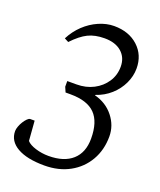

<svg xmlns="http://www.w3.org/2000/svg" viewBox="-127 -740 691 830"><g transform="rotate(20 218.5 -325.0)"><path d="M176 10Q96 10 51.5 -15.5Q7 -41 7 -87Q7 -96 11.5 -108.5Q16 -121 23 -132Q30 -143 37.5 -150.5Q45 -158 51 -158H71L78 -67Q90 -53 119 -44Q148 -35 179 -35Q250 -35 288.5 -69.5Q327 -104 327 -168Q327 -245 291 -281.5Q255 -318 178 -318H155L145 -341V-367H187Q231 -367 265.5 -385Q300 -403 320.5 -434Q341 -465 341 -504Q341 -546 312.5 -571Q284 -596 234 -596Q190 -596 158.5 -580.5Q127 -565 91 -527L72 -537Q91 -574 120 -601.5Q149 -629 184.5 -644.5Q220 -660 255 -660Q323 -660 365.5 -621Q408 -582 408 -520Q408 -485 392 -451Q376 -417 347 -391Q318 -365 279 -352V-350Q333 -336 365.5 -295Q398 -254 398 -204Q398 -142 370 -93.5Q342 -45 292 -17.5Q242 10 176 10Z"/></g></svg>

Font: Faustina Light Light
Style: Italic
Weight: 300
Italic angle: -8°
Version: Version 1.200